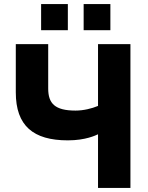

<svg xmlns="http://www.w3.org/2000/svg" viewBox="-20 -928 732 948"><path d="M183 -779H315V-908H183ZM393 -779H525V-908H393ZM464 0H624V-710H464V-405C433 -392 392 -382 353 -382C251 -382 218 -417 218 -491V-710H58V-472C58 -307 144 -235 315 -235C403 -235 453 -260 464 -265Z"/></svg>

Font: FIGSv2-sans-serif ExtraBold
Style: Regular
Weight: 800
Designer: Matt McInerney, Pablo Impallari, Rodrigo Fuenzalida,Mirko Velimirovic
Foundry: Matt McInerney, Pablo Impallari, Rodrigo Fuenzalida
Version: Version 4.021;hotconv 1.0.109;makeotfexe 2.5.65596